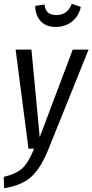

<svg xmlns="http://www.w3.org/2000/svg" viewBox="-35 -789 490 1019"><path d="M151.9 -757.8 201.2 -765.1Q204.6 -735.4 220 -722.2Q235.4 -709 264.2 -709Q323.2 -709 346.2 -769L394 -752Q382.3 -701.7 346.2 -673.8Q310.1 -646 259.8 -646Q209.5 -646 181.2 -676.5Q152.8 -707 151.9 -757.8ZM435.1 -525.9 221.2 4.9Q180.2 106.4 128.9 151.1Q77.6 195.8 -13.2 210L-15.1 149.9Q51.8 133.8 84.2 103.3Q116.7 72.8 146 0H116.2L47.9 -525.9H131.8L175.8 -61L351.1 -525.9Z"/></svg>

Font: Fira Sans Compressed Book
Style: Italic
Weight: 350
Width: 3
Italic angle: -8°
Designer: Carrois Corporate & Edenspiekermann AG
Foundry: Carrois Corporate GbR & Edenspiekermann AG
Version: Version 4.203;PS 004.203;hotconv 1.0.88;makeotf.lib2.5.64775